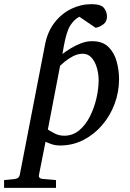

<svg xmlns="http://www.w3.org/2000/svg" viewBox="-116 -694 630 932"><path d="M-96.2 217.8V180.2L-43.9 174.8Q-23.4 172.4 -20 154.8L103 -479.5Q115.2 -541 148.9 -584.5Q182.6 -627.9 229.5 -650.9Q276.4 -673.8 328.1 -673.8Q375.5 -673.8 389.4 -654.5Q403.3 -635.3 403.3 -613.8Q403.3 -588.4 384.8 -575.2Q366.2 -562 348.1 -559.1L269 -612.8Q242.2 -598.1 224.4 -569.1Q206.5 -540 193.8 -470.2L187 -432.1Q201.7 -443.4 224.9 -457.8Q248 -472.2 275.6 -483.2Q303.2 -494.1 331.1 -494.1Q381.8 -494.1 410.2 -466.3Q438.5 -438.5 450.2 -396Q461.9 -353.5 461.9 -309.1Q461.9 -247.6 440.4 -189.9Q418.9 -132.3 380.1 -86.9Q341.3 -41.5 289.1 -14.6Q236.8 12.2 175.8 12.2Q153.3 12.2 135.3 6.1Q117.2 0 105 -5.9L73.2 154.8Q69.3 172.9 92.8 174.8L155.8 180.2V217.8ZM195.8 -35.2Q236.8 -35.2 268.1 -61Q299.3 -86.9 320.3 -128.4Q341.3 -169.9 352.1 -216.8Q362.8 -263.7 362.8 -305.2Q362.8 -334.5 354.5 -364Q346.2 -393.6 329.1 -413.3Q312 -433.1 285.2 -433.1Q261.2 -433.1 237.8 -420.7Q214.4 -408.2 197.8 -394.3Q181.2 -380.4 175.8 -375L116.2 -64.9Q125 -59.1 147.5 -47.1Q169.9 -35.2 195.8 -35.2Z"/></svg>

Font: Charis
Style: Italic
Weight: 400
Italic angle: -11°
Designer: Walt Agee, Miriam Martin, Annie Olsen, Victor Gaultney, Lorna Priest, Alan Ward, Bob Hallissy, Martin Hosken, Sharon Cor
Foundry: SIL Global
Version: Version 7.000